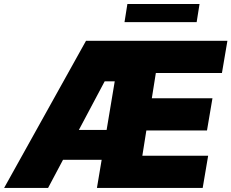

<svg xmlns="http://www.w3.org/2000/svg" viewBox="-43 -929 1144 949"><path d="M-22.7 0 382.1 -727.3H1081L1054 -568.2H727.3L707.4 -443.2H1007.1L980.1 -284.1H680.4L660.5 -159.1H985.8L958.8 0H436.1L459.5 -139.2H268.5L194.6 0ZM943.2 -909.1 929 -819.6H572.4L586.6 -909.1ZM346.9 -286.9H484L524.1 -527H474.4Z"/></svg>

Font: Karasuma Gothic
Style: Italic
Weight: 900
Italic angle: -9.39999°
Designer: Rasmus Andersson / Ryoko Nishizuka
Foundry: Genbu
Version: Version 1.00